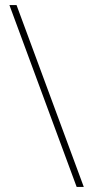

<svg xmlns="http://www.w3.org/2000/svg" viewBox="-20 -734 364 754"><path d="M45 -714H17L281 0H309Z"/></svg>

Font: Noto Sans Thai Looped SemiCondensed Thin
Style: Regular
Weight: 100
Width: 4
Designer: Sasikarn Vongin, Ben Mitchell
Foundry: The Fontpad Ltd
Version: Version 1.001